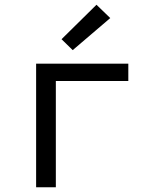

<svg xmlns="http://www.w3.org/2000/svg" viewBox="-20 -788 640 808"><path d="M132 0V-520H520V-447H215V0ZM286 -577 239 -623 386 -768 444 -712Z"/></svg>

Font: Iosevka SS04 Extended
Style: Regular
Weight: 400
Width: 7
Monospace: yes
Designer: Belleve Invis
Foundry: Belleve Invis
Version: Version 19.0.0; ttfautohint (v1.8.4)